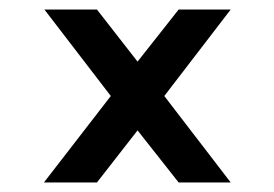

<svg xmlns="http://www.w3.org/2000/svg" viewBox="-20 -457 574 402"><path d="M72 -75 212 -256 73 -437H183L268 -328L354 -437H463L324 -256L463 -75H354L268 -184L183 -75Z"/></svg>

Font: Maven Pro Black
Style: Regular
Weight: 900
Designer: Joe Prince
Foundry: Joe Prince
Version: Version 2.103